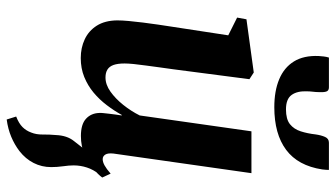

<svg xmlns="http://www.w3.org/2000/svg" viewBox="-250 -576 1076 617"><g transform="rotate(90 288.5 -268.0)"><path d="M364.5 249 355 218.5Q377 210 388.8 198.2Q400.5 186.5 406.5 170Q413 154 412.8 133.2Q412.5 112.5 414.5 90.5Q416 55 433.5 33.2Q451 11.5 464.5 -6.5L540.5 -48.5Q525.5 -29.5 518.8 -8.8Q512 12 512 34Q512 48.5 514.8 68Q517.5 87.5 517.5 106Q517.5 136.5 504.2 162.5Q491 188.5 466 208Q445 224 419.8 234.5Q394.5 245 364.5 249ZM167 11Q134 11 106.8 -1.8Q79.5 -14.5 63 -40.5Q46.5 -66.5 46 -106Q46 -122 48 -143.5Q50 -165 53 -189.2Q56 -213.5 59.5 -237Q63 -260.5 66 -280L94 -463L37 -491.5L42.5 -521.5L213.5 -545L235 -531L203 -285.5Q200 -265.5 197 -242.5Q194 -219.5 191 -198Q188 -176.5 186.2 -158.8Q184.5 -141 184.5 -130Q184.5 -108 189.2 -94.5Q194 -81 204 -74.8Q214 -68.5 229.5 -68.5Q252.5 -68.5 275 -84.5Q297.5 -100.5 317.5 -125.5Q337.5 -150.5 351.5 -178.5L402.5 -537.5H537L474 -94.5Q472 -76.5 477.2 -68Q482.5 -59.5 492 -59.5Q501 -59.5 512 -65.5Q523 -71.5 538.5 -85L551 -58Q542 -45.5 523 -29.5Q504 -13.5 477.2 -1.5Q450.5 10.5 417.5 10.5Q380 10.5 362.2 -5.8Q344.5 -22 343.5 -48Q343 -52 343.8 -60Q344.5 -68 345.8 -78.5Q347 -89 348.5 -100Q350 -111 351.5 -120.5L350 -121Q336.5 -96.5 318.5 -72.8Q300.5 -49 278 -30.2Q255.5 -11.5 227.8 -0.2Q200 11 167 11ZM261.5 -786.5Q272.5 -786.5 275 -777.2Q277.5 -768 276.5 -753.5Q276.5 -745 275.2 -734.8Q274 -724.5 274 -716.5Q272.5 -685 285.5 -666.8Q298.5 -648.5 332 -648.5Q363.5 -648.5 379.5 -661.2Q395.5 -674 402.5 -695.8Q409.5 -717.5 412.5 -744Q415 -761.5 420.5 -774Q426 -786.5 439 -786.5H526.5Q526.5 -782 526.2 -777.2Q526 -772.5 525 -765Q513 -687 462 -649Q411 -611 325 -611Q272.5 -611 235 -626.8Q197.5 -642.5 178 -674Q158.5 -705.5 160.5 -753.5Q161 -762 162 -770.2Q163 -778.5 165.5 -786.5Z"/></g></svg>

Font: Merriweather 72pt
Style: Bold Italic
Weight: 700
Italic angle: -7.8°
Version: Version 2.101